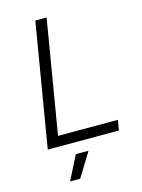

<svg xmlns="http://www.w3.org/2000/svg" viewBox="-132 -776 777 1051"><g transform="rotate(-15 256.5 -250.0)"><path d="M58 0 175 -700H239L122 0ZM122 0 132 -58H471L461 0ZM131 200 200 64H272L188 200Z"/></g></svg>

Font: Figtree Light Light
Style: Italic
Weight: 300
Italic angle: -9.5°
Version: Version 2.000